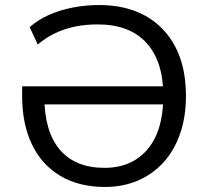

<svg xmlns="http://www.w3.org/2000/svg" viewBox="-20 -734 826 763"><path d="M398 9Q293 9 219 -35.5Q145 -80 106.5 -161Q68 -242 68 -352V-391H657V-319H130L156 -353Q156 -212 217.5 -139.5Q279 -67 395 -67Q504 -67 566.5 -141Q629 -215 629 -353Q629 -490 562 -563.5Q495 -637 368 -637Q321 -637 279 -628.5Q237 -620 200 -602.5Q163 -585 130 -557L98 -626Q130 -655 174 -674.5Q218 -694 269 -704Q320 -714 374 -714Q481 -714 558 -671Q635 -628 677 -547.5Q719 -467 719 -353Q719 -269 695.5 -202Q672 -135 629.5 -88.5Q587 -42 528 -16.5Q469 9 398 9Z"/></svg>

Font: Nunito Sans 10pt
Style: Regular
Weight: 400
Designer: Vernon Adams
Foundry: Vernon Adams
Version: Version 3.101;gftools[0.9.27]